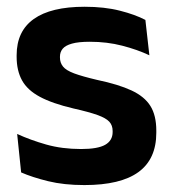

<svg xmlns="http://www.w3.org/2000/svg" viewBox="-20 -522 497 554"><path d="M223.5 12Q164.5 12 118.8 0.8Q73 -10.5 41 -24.5L29.5 -135.5Q67.5 -118 113.2 -105Q159 -92 214 -92Q262 -92 283.5 -104.2Q305 -116.5 305 -141V-144Q305 -160.5 295.2 -171Q285.5 -181.5 261 -190.2Q236.5 -199 192 -209Q130.5 -223.5 94.8 -242.8Q59 -262 43.5 -290.2Q28 -318.5 28 -358V-362.5Q28 -432 77.5 -467.2Q127 -502.5 224 -502.5Q281.5 -502.5 325.8 -491.2Q370 -480 399.5 -464.5L411 -362.5Q376 -379 332.5 -390.2Q289 -401.5 239 -401.5Q206.5 -401.5 187.8 -396.2Q169 -391 161 -381.5Q153 -372 153 -358.5V-356Q153 -341 161.8 -330Q170.5 -319 194 -310.2Q217.5 -301.5 260 -291.5Q322 -278.5 359.5 -261Q397 -243.5 414 -216.2Q431 -189 431 -145V-139Q431 -63 379.5 -25.5Q328 12 223.5 12Z"/></svg>

Font: Anek Bangla Medium SemiBold
Style: Regular
Weight: 600
Version: Version 1.003